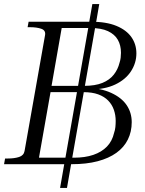

<svg xmlns="http://www.w3.org/2000/svg" viewBox="-75 -810 715 946"><path d="M117 -33H289Q344 -33 385 -47Q426 -61 452 -88Q478 -115 487 -155Q492 -169 493.5 -184Q495 -199 495 -214Q495 -243 486 -269Q477 -295 458 -314.5Q439 -334 409 -345Q379 -356 335 -356H174ZM179 -387H340Q394 -387 429.5 -401.5Q465 -416 485.5 -442Q506 -468 514 -501Q518 -513 519.5 -525.5Q521 -538 521 -550Q521 -587 505.5 -614Q490 -641 457 -656.5Q424 -672 370 -672H229ZM221 116 245 -21 247 -31 361 -679 363 -693 380 -790H414L397 -691L395 -681L281 -33L279 -22L255 116ZM-55 -1 -50 -29H-37Q-4 -29 19 -36.5Q42 -44 46 -66L147 -637Q151 -660 129 -668Q107 -676 72 -676H61L66 -703H373Q449 -703 498.5 -682.5Q548 -662 572.5 -627Q597 -592 597 -547Q597 -500 570.5 -459Q544 -418 492.5 -393.5Q441 -369 365 -369L397 -380L394 -365L340 -380Q421 -376 472.5 -352.5Q524 -329 549 -292Q574 -255 574 -208Q574 -161 555 -122.5Q536 -84 498.5 -57Q461 -30 406 -15.5Q351 -1 278 -1Z"/></svg>

Font: Roboto Serif 120pt Expanded Light
Style: Italic
Weight: 300
Width: 7
Italic angle: -10°
Designer: Greg Gazdowicz
Foundry: Commercial Type
Version: Version 1.008